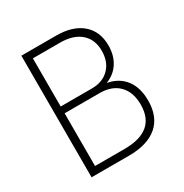

<svg xmlns="http://www.w3.org/2000/svg" viewBox="-162 -825 913 953"><g transform="rotate(-30 294.5 -348.5)"><path d="M91 -697H290Q385 -697 438 -651.5Q491 -606 491 -525Q491 -468 464.5 -427Q438 -386 390 -368Q455 -356 490 -310Q525 -264 525 -190Q525 -97 468.5 -48.5Q412 0 305 0H91ZM483 -191Q483 -262 444 -302Q405 -342 335 -342H134V-40H303Q483 -40 483 -191ZM449 -519Q449 -584 407 -620.5Q365 -657 290 -657H134V-381H313Q375 -381 412 -418.5Q449 -456 449 -519Z"/></g></svg>

Font: Hanken Grotesk ExtraLight
Style: Regular
Weight: 200
Designer: Alfredo Marco Pradil
Foundry: Hanken Design Co.
Version: Version 3.014